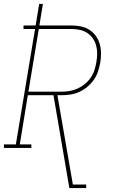

<svg xmlns="http://www.w3.org/2000/svg" viewBox="-57 -755 577 980"><path d="M297 205 216 -269H85L44 -18H103V0H-37V-18H24L122 -607H63V-625H125L143 -735H162L144 -625H308Q333 -625 356.5 -620Q380 -615 399 -603Q418 -591 431.5 -572.5Q445 -554 451.5 -532Q458 -510 458.5 -485.5Q459 -461 455 -437Q451 -414 443.5 -391Q436 -368 422 -348Q408 -328 389 -312Q370 -296 348 -286Q326 -276 302.5 -272.5Q279 -269 256 -269H236L315 187H383V205ZM88 -287H256Q277 -287 298 -290.5Q319 -294 339 -303Q359 -312 376.5 -326.5Q394 -341 406.5 -359.5Q419 -378 425.5 -398.5Q432 -419 435 -439Q439 -461 439 -482.5Q439 -504 433.5 -523.5Q428 -543 416.5 -559.5Q405 -576 388 -587Q371 -598 350.5 -602.5Q330 -607 308 -607H141Z"/></svg>

Font: Iosevka Slab Thin Oblique
Style: Regular
Weight: 100
Italic angle: -9°
Monospace: yes
Designer: Belleve Invis
Foundry: Belleve Invis
Version: Version 11.1.0; ttfautohint (v1.8.3)